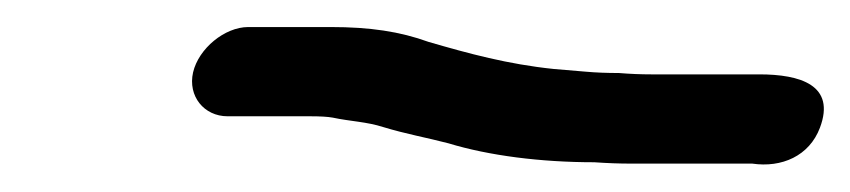

<svg xmlns="http://www.w3.org/2000/svg" viewBox="-20 -369 629 142"><path d="M148.3 -283H209.3C216.7 -283 222.3 -282.7 226.1 -282C239.2 -279.2 251.1 -279 263.5 -275C280.2 -269.9 295.7 -267.2 311.7 -263C341.6 -253.9 379.9 -249 419.5 -249C429.3 -248.3 438.3 -248 446.3 -248H536.3C558.1 -244.8 578.5 -253.6 586.4 -274.5C598.3 -306.1 571.8 -314 541.5 -314H461.5C454.2 -314 446.2 -314.3 437.7 -315C429.1 -315 420.8 -315.3 413 -316L389.4 -318C355.6 -321.5 326.6 -329.4 297 -338C275.8 -345.7 253.5 -349 224.6 -349H163.6C146.2 -349 126.9 -333.1 122.8 -315.5C118.8 -297.9 130.9 -283 148.3 -283Z"/></svg>

Font: HoneyBee
Style: RegIt
Weight: 400
Foundry: Cannot Into Space Fonts
Version: Version 0.89